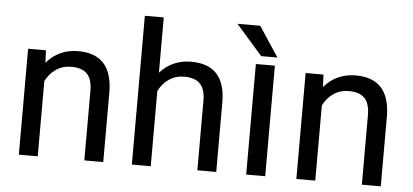

<svg xmlns="http://www.w3.org/2000/svg" viewBox="-49 -813 1964 914"><g transform="rotate(5 933.0 -355.5)"><path d="M153.8 -506.3V-504.4L156.2 -446.8Q214.8 -515.6 307.6 -515.6Q470.7 -515.6 471.7 -334V-2V0H469.7H383.8H381.3V-2V-334.5Q380.9 -387.7 356.7 -413.1Q332.5 -438.5 281.2 -438.5Q239.3 -438.5 207.5 -416.5Q176.3 -395 158.7 -359.4V-2V0H156.2H70.3H68.4V-2V-503.9V-506.3H70.3H151.9Z M698.7 -710.9ZM698.7 -710.9V-446.8Q756.8 -512.2 847.7 -512.2Q847.7 -512.2 848.1 -512.2Q1011.7 -512.2 1011.7 -332V-2V0H1009.8H923.8H921.4V-2V-334.5Q921.4 -387.2 896.5 -413.1Q872.6 -438.5 821.8 -438.5Q821.3 -438.5 821.3 -438.5H820.8Q779.3 -438.5 747.6 -416.5Q716.3 -395 698.7 -359.4V-2V0H696.3H610.4H608.4V-2V-710.9Z M1245.6 0H1154.8V-528.3H1245.6ZM1254.4 -567.9H1176.8L1050.8 -711.4H1159.7Z M1480 -506.3V-504.4L1482.4 -446.8Q1541 -515.6 1633.8 -515.6Q1796.9 -515.6 1797.9 -334V-2V0H1795.9H1710H1707.5V-2V-334.5Q1707 -387.7 1682.9 -413.1Q1658.7 -438.5 1607.4 -438.5Q1565.4 -438.5 1533.7 -416.5Q1502.4 -395 1484.9 -359.4V-2V0H1482.4H1396.5H1394.5V-2V-503.9V-506.3H1396.5H1478Z"/></g></svg>

Font: MAUL
Style: Regular
Weight: 400
Designer: MAUL
Version: Version 1.0; 2020; ttfautohint (v1.8.3)